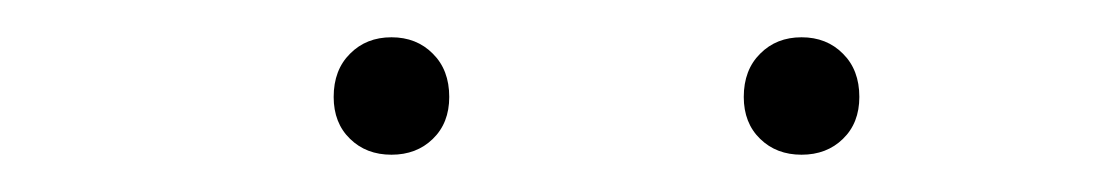

<svg xmlns="http://www.w3.org/2000/svg" viewBox="-20 -763 590 103"><path d="M410 -680Q396.5 -680 387.8 -688.5Q379 -697 379 -711Q379 -725.5 387.8 -734.2Q396.5 -743 410 -743Q423.5 -743 432.2 -734.2Q441 -725.5 441 -711Q441 -697 432.2 -688.5Q423.5 -680 410 -680ZM190 -680Q176.5 -680 167.8 -688.5Q159 -697 159 -711Q159 -725.5 167.8 -734.2Q176.5 -743 190 -743Q203.5 -743 212.2 -734.2Q221 -725.5 221 -711Q221 -697 212.2 -688.5Q203.5 -680 190 -680Z"/></svg>

Font: Encode Sans SC SemiExpanded Thin
Style: Regular
Weight: 250
Width: 6
Designer: Multiple Designers
Foundry: Impallari Type
Version: Version 3.002